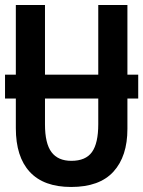

<svg xmlns="http://www.w3.org/2000/svg" viewBox="-20 -734 570 764"><path d="M263 10Q154 10 98.5 -50Q43 -110 43 -224V-342H0V-437H43V-714H159V-437H371V-714H487V-437H530V-342H487V-221Q487 -112 431.5 -51Q376 10 263 10ZM159 -239Q159 -163 185 -128.5Q211 -94 264 -94Q321 -94 346 -129Q371 -164 371 -240V-342H159Z"/></svg>

Font: Noto Sans Mono Condensed SemiBold
Style: Regular
Weight: 600
Width: 3
Designer: Monotype Design Team
Foundry: Monotype Imaging Inc.
Version: Version 2.014